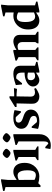

<svg xmlns="http://www.w3.org/2000/svg" viewBox="1270 -2011 960 3556"><g transform="rotate(-90 1750.0 -233.0)"><path d="M63 33.9V-611L-8 -629.9V-656L177 -693H208L195.9 -570.4V-404Q225.1 -423.5 248.3 -437.2Q271.5 -451 295.1 -458.3Q318.7 -465.6 346.9 -465.6Q395.7 -465.6 432.8 -442Q469.9 -418.4 490.7 -372.4Q511.6 -326.4 511.6 -257.7Q511.6 -190.1 489.6 -139.3Q467.5 -88.5 430.9 -53.9Q394.4 -19.4 350.4 -1.9Q306.4 15.6 263.1 15.6Q230.2 15.6 194.9 10.2Q159.6 4.7 134.4 -3.8L88.9 40.1ZM196.5 -74.7Q210.9 -64.5 237.7 -56.7Q264.5 -48.9 285.9 -48.9Q310.9 -48.9 330.9 -62.2Q350.9 -75.6 362.4 -109.6Q374 -143.6 374 -205.1Q374 -267.1 362.4 -307.6Q350.8 -348.1 329.2 -367.8Q307.6 -387.4 275.6 -387.4Q257.5 -387.4 238.2 -381.9Q219 -376.4 195.9 -365.8Z M561.9 0V-22.9L620 -58.7V-370.1L555.1 -402.9V-426.6L721.9 -465.6H752.9V-58.7L816.7 -22.9V0ZM691.9 -517.9Q681.5 -517.9 666.4 -524.1Q651.4 -530.3 637 -540.2Q622.6 -550.1 612.8 -561.8Q602.9 -573.5 602.9 -584.3Q602.9 -595 611.1 -608.5Q619.4 -622 632.3 -634.4Q645.3 -646.7 659 -654.9Q672.7 -663 683.1 -663Q693.1 -663 708.2 -656.8Q723.2 -650.6 737.8 -640.4Q752.4 -630.1 762.2 -618.4Q772.1 -606.8 772.1 -595.4Q772.1 -584.6 763.4 -571.4Q754.6 -558.3 741.7 -545.9Q728.7 -533.5 715 -525.7Q701.2 -517.9 691.9 -517.9Z M840.9 227.4Q822.2 227.4 809.7 226.4Q797.1 225.4 787.7 223.6Q778.2 221.8 767.9 218.9L783.6 126.1H806.4L866.4 181.3Q880.7 180.1 890.3 170.9Q899.9 161.8 904.5 141.8Q909.1 121.7 909.1 88.9V-370.1L844.3 -402.9V-426.6L1011 -465.6H1042V18.7Q1042 67.4 1026.1 105.9Q1010.2 144.5 982.2 171.7Q954.1 198.9 917.6 213.1Q881.1 227.4 840.9 227.4ZM981 -517.9Q970.6 -517.9 955.6 -524.1Q940.5 -530.3 926.1 -540.2Q911.8 -550.1 901.9 -561.8Q892 -573.5 892 -584.3Q892 -595 900.3 -608.5Q908.5 -622 921.4 -634.4Q934.4 -646.7 948.1 -654.9Q961.9 -663 972.9 -663Q982.2 -663 997.3 -656.8Q1012.4 -650.6 1027.2 -640.4Q1042.1 -630.1 1052 -618.4Q1061.9 -606.8 1061.9 -595.4Q1061.9 -584.6 1053.1 -571.4Q1044.4 -558.3 1031.1 -545.9Q1017.9 -533.5 1004.1 -525.7Q990.4 -517.9 981 -517.9Z M1287.7 15.6Q1238 15.6 1201.4 8.4Q1164.9 1.2 1140.9 -8.8L1160.5 -125.9H1183.4L1264.7 -32Q1270 -30.6 1278.5 -29.3Q1287 -28 1296.1 -28Q1336.9 -28 1358.9 -41.9Q1380.9 -55.8 1380.9 -88.4Q1380.9 -112.9 1365.1 -131.8Q1349.3 -150.8 1297 -168L1269.1 -178.4Q1208.1 -198 1175.8 -231.3Q1143.4 -264.5 1143.4 -319Q1143.4 -365.1 1168.8 -397.9Q1194.1 -430.7 1237.6 -448.2Q1281.1 -465.6 1335.7 -465.6Q1383.4 -465.6 1425.9 -458.6Q1468.5 -451.6 1488.5 -443.6L1468.2 -326.1H1445L1360 -418.9Q1355 -420.9 1346.1 -421.9Q1337.2 -423 1325.4 -423Q1256.9 -423 1256.9 -368.1Q1256.9 -344.2 1275.7 -324.4Q1294.5 -304.5 1336 -291.1L1368.1 -279.9Q1434.6 -259.6 1466.2 -226.6Q1497.7 -193.6 1497.7 -141.9Q1497.7 -91.6 1469.9 -56.4Q1442.1 -21.3 1394.9 -2.8Q1347.6 15.6 1287.7 15.6Z M1740.9 15.6Q1702.3 15.6 1671 0.6Q1639.8 -14.4 1622.4 -46.1Q1605.1 -77.9 1606.4 -126.6L1612.9 -406H1546.1V-434.1L1713.6 -537H1745.1L1743.5 -450H1787.6L1895.6 -455L1882 -398L1787.6 -406H1742.9L1738.9 -149.7Q1737.9 -104.5 1759.4 -84.7Q1781 -64.9 1813.9 -64.9Q1836.2 -64.9 1852.9 -69.7Q1869.6 -74.6 1883.9 -80.1L1897 -49.1Q1877.7 -36.7 1851.9 -21.4Q1826.1 -6.1 1797.6 4.8Q1769 15.6 1740.9 15.6Z M2043.4 15.6Q2014.4 15.6 1987.3 0.6Q1960.3 -14.5 1943.1 -41Q1926 -67.5 1926 -101.9Q1926 -143 1956.4 -177.7Q1986.8 -212.4 2044.2 -234.6Q2101.6 -256.9 2182.9 -257.9V-314.1Q2182.9 -347.4 2173.1 -368.9Q2163.4 -390.4 2144.2 -401.6Q2125.1 -412.9 2095.6 -412.9Q2090.2 -412.9 2083.5 -412.4Q2076.7 -411.9 2072.9 -410.9L1987 -305.4H1963.8L1952.4 -419.7Q1999.2 -437.4 2038.9 -447.4Q2078.5 -457.5 2109.1 -461.6Q2139.7 -465.6 2158.6 -465.6Q2209.4 -465.6 2243.2 -451.1Q2277 -436.6 2294.1 -407.6Q2311.1 -378.5 2311.1 -333.4V-63.9L2382.1 -43.2V-19.3L2213.9 15.6H2182.9V-46.4Q2146.6 -20 2120.5 -6.4Q2094.4 7.1 2076.2 11.4Q2058 15.6 2043.4 15.6ZM2119.6 -63.1Q2135.6 -63.1 2151.1 -67Q2166.5 -70.9 2182.9 -79.4V-195.7Q2168.6 -199.6 2150.2 -202.2Q2131.9 -204.9 2108.9 -204.9Q2076.5 -204.9 2059.7 -190.8Q2042.9 -176.7 2042.9 -140Q2042.9 -107 2063.7 -85.1Q2084.5 -63.1 2119.6 -63.1Z M2411.9 0V-22.9L2470 -58.7V-370.1L2405.1 -402.9V-426.6L2571.9 -465.6H2602.9V-407.2Q2654.1 -441.5 2695.1 -453.6Q2736.1 -465.6 2759.7 -465.6Q2796.4 -465.6 2823.7 -452.1Q2851.1 -438.5 2866.5 -413.2Q2881.9 -387.9 2881.9 -351.6V-58.7L2940 -22.9V0H2725.1V-22.9L2749 -58.7V-297.1Q2749 -330.3 2737.8 -349.9Q2726.5 -369.6 2708.3 -378.5Q2690 -387.4 2668.9 -387.4Q2652.9 -387.4 2635.4 -383.5Q2617.9 -379.6 2602.9 -372.1V-58.7L2649.9 -22.9V0Z M3218.4 -62.6Q3231.1 -62.6 3242.4 -64.7Q3253.8 -66.9 3267.1 -71.6Q3280.5 -76.4 3297.3 -83.6V-375.5Q3282.6 -386.1 3256.1 -393.6Q3229.5 -401.1 3208.1 -401.1Q3183.1 -401.1 3163.1 -387.8Q3143.1 -374.4 3131.6 -340.9Q3120 -307.4 3120 -244.9Q3120 -182.9 3131.4 -142.4Q3142.9 -101.9 3164.9 -82.2Q3187 -62.6 3218.4 -62.6ZM3147.1 15.6Q3098.9 15.6 3061.5 -8Q3024.1 -31.6 3003.3 -78.1Q2982.4 -124.6 2982.4 -192.3Q2982.4 -259.9 3004.4 -310.7Q3026.5 -361.5 3063.1 -396.1Q3099.6 -430.6 3143.6 -448.1Q3187.6 -465.6 3230.9 -465.6Q3247.8 -465.6 3264.7 -464.1Q3281.6 -462.5 3297.3 -459.7V-611.1L3225.9 -629.9V-656L3410.9 -693H3441.9L3429.7 -570.4V-63.9L3498.9 -43.9V-19.3L3328.3 15.6H3297.3V-44.8Q3268.6 -25.9 3245.3 -12.1Q3221.9 1.6 3198.8 8.6Q3175.6 15.6 3147.1 15.6Z"/></g></svg>

Font: Ancizar Serif Light
Style: Regular
Weight: 300
Designer: Cesar Puertas, Viviana Monsalve, Julian Moncada, Julian Prieto, Jose Castro, Felipe Aragon, Mariel Hernandez, Sara Alarc
Version: Version 8.100